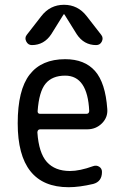

<svg xmlns="http://www.w3.org/2000/svg" viewBox="-20 -780 540 810"><path d="M254.9 -460.9Q200.2 -460.9 172.4 -427.2Q144.5 -393.6 138.7 -310.5Q138.7 -299.8 149.4 -299.8H344.7Q355.5 -299.8 356.4 -311.5Q349.6 -460.9 254.9 -460.9ZM269.5 9.8Q54.7 9.8 54.7 -259.8Q54.7 -400.4 105 -465.3Q155.3 -530.3 254.9 -530.3Q336.9 -530.3 380.9 -480.5Q424.8 -430.7 432.6 -320.3Q435.5 -285.2 410.2 -259.8Q384.8 -234.4 347.7 -234.4H149.4Q138.7 -234.4 137.7 -221.7Q143.6 -134.8 177.7 -96.7Q211.9 -58.6 275.4 -58.6Q316.4 -58.6 373 -79.1Q386.7 -84 398.4 -76.7Q410.2 -69.3 410.2 -54.7Q410.2 -13.7 373 -3.9Q314.5 9.8 269.5 9.8ZM345.7 -711.9 407.2 -632.8Q417 -620.1 409.7 -605Q402.3 -589.8 385.7 -589.8Q334 -589.8 303.7 -635.7L252 -718.8Q252 -719.7 250 -719.7Q248 -719.7 248 -718.8L196.3 -635.7Q166 -589.8 114.3 -589.8Q98.6 -589.8 90.8 -605Q83 -620.1 92.8 -632.8L154.3 -711.9Q191.4 -759.8 250 -759.8Q308.6 -759.8 345.7 -711.9Z"/></svg>

Font: Rounded-X Mgen+ 2m regular
Style: Regular
Weight: 400
Designer: [Source Han Sans]
Ryoko NISHIZUKA  (kana & ideographs); Paul D. Hunt (Latin, Greek & Cyrillic); Wenlong ZHANG  (bopomofo
Version: Version 1.059.20150602